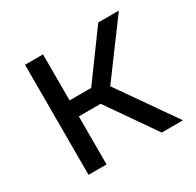

<svg xmlns="http://www.w3.org/2000/svg" viewBox="-125 -690 849 831"><g transform="rotate(-30 300.0 -275.0)"><path d="M93 0V-550H183V-320H291L459 -550H562L366 -285L565 0H459L292 -240H183V0Z"/></g></svg>

Font: JetBrainsMono NF
Style: Regular
Weight: 400
Monospace: yes
Designer: Philipp Nurullin, Konstantin Bulenkov
Foundry: JetBrains
Version: Version 1.0.2; ttfautohint (v1.8.3)